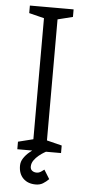

<svg xmlns="http://www.w3.org/2000/svg" viewBox="-57 -700 407 888"><g transform="rotate(5 146.5 -256.0)"><path d="M115 0V-667H178V0ZM45 -667H125V-612L45 -632ZM45 0V-35L125 -55V0ZM168 0V-55L248 -35V0ZM168 -612V-667H248V-632ZM178 0Q178 0 168.5 5.5Q159 11 146 21.5Q133 32 123.5 45.5Q114 59 114 75Q114 87 122.5 93.5Q131 100 144 100Q155 100 166.5 91.5Q178 83 178 83L204 125Q191 138 177 146.5Q163 155 144 155Q107 155 85.5 133.5Q64 112 64 75Q64 56 75 39.5Q86 23 101 10.5Q116 -2 127 -9Q138 -16 138 -16Z"/></g></svg>

Font: Epunda Slab Light
Style: Regular
Weight: 300
Designer: Simon Atzbach
Foundry: typofactur
Version: Version 1.102